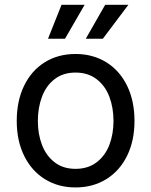

<svg xmlns="http://www.w3.org/2000/svg" viewBox="-20 -781 640 812"><path d="M50.8 -269.5Q50.8 -354 81.8 -418.2Q112.8 -482.4 169.2 -517.6Q225.6 -552.7 299.3 -552.7Q373 -552.7 429.7 -517.6Q486.3 -482.4 517.6 -418.2Q548.8 -354 548.8 -269.5Q548.8 -186 517.6 -122.3Q486.3 -58.6 429.7 -23.4Q373 11.7 299.3 11.7Q226.1 11.7 169.7 -23.4Q113.3 -58.6 82 -122.3Q50.8 -186 50.8 -269.5ZM460 -269.5Q460 -325.7 442.4 -372.1Q424.8 -418.5 388.4 -446.3Q352.1 -474.1 299.3 -474.1Q247.1 -474.1 211.2 -446.5Q175.3 -418.9 157.7 -372.3Q140.1 -325.7 140.1 -269.5Q140.1 -213.9 157.7 -168Q175.3 -122.1 211.2 -94.5Q247.1 -66.9 299.3 -66.9Q352.1 -66.9 388.4 -94.5Q424.8 -122.1 442.4 -168Q460 -213.9 460 -269.5ZM183.1 -617.2 240.2 -760.7H337.9L254.9 -617.2ZM342.8 -617.2 424.8 -760.7H522.9L415 -617.2Z"/></svg>

Font: Inter RS Variable
Style: Regular
Weight: 400
Designer: Rasmus Andersson (customised by Maria Ramos and Noel Pretorius)
Foundry: rsms
Version: Version 3.001;Glyphs 3.2.3 (3260)